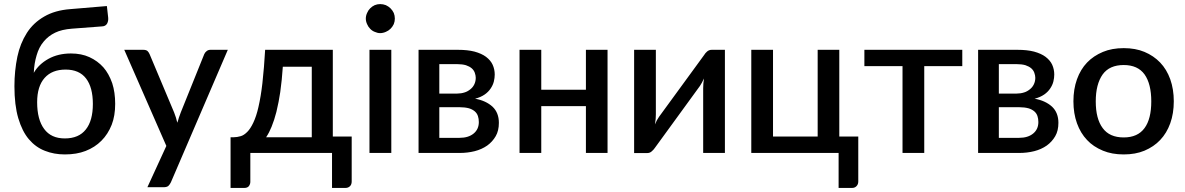

<svg xmlns="http://www.w3.org/2000/svg" viewBox="-20 -756 5859 949"><path d="M300.3 -71.8Q369.6 -71.8 404.3 -116.2Q439 -159.7 439 -242.2Q439 -324.2 405.3 -368.2Q371.6 -412.1 304.2 -412.1Q237.3 -412.1 200.7 -371.1Q163.6 -329.6 163.6 -251Q163.6 -165 198.2 -118.7Q232.4 -71.8 300.3 -71.8ZM483.9 -625.5 335.9 -614.3Q285.2 -610.4 252.9 -594.7Q218.3 -578.1 195.3 -549.8Q172.4 -522.5 161.1 -482.9Q148.9 -442.9 147 -396Q171.4 -438.5 219.7 -465.3Q267.6 -491.7 330.6 -491.7Q382.3 -491.7 421.9 -473.6Q462.4 -455.1 491.2 -422.9Q518.1 -392.1 534.7 -344.7Q549.3 -299.3 549.3 -242.7Q549.3 -183.6 532.2 -139.6Q513.7 -92.8 481.4 -60.5Q449.2 -27.8 402.8 -9.8Q358.9 7.3 300.3 7.3Q246.6 7.3 201.7 -10.7Q156.2 -28.3 122.6 -67.9Q89.8 -106.4 70.3 -171.9Q51.3 -236.3 51.3 -330.1Q51.3 -405.8 65.9 -476.1Q79.6 -541 112.8 -593.3Q144.5 -643.1 198.7 -674.3Q251.5 -705.1 327.1 -710.9L508.3 -726.1L514.6 -669.9Q516.6 -652.8 509.3 -639.2Q501.5 -626 483.9 -625.5Z M1020 -509.8H1106L824.7 145Q819.3 156.2 812 163.1Q804.2 169.4 788.1 169.4H708.5L802.2 -34.7L594.2 -509.8H688Q701.7 -509.8 709 -503.9Q715.3 -497.6 719.2 -488.8L840.8 -199.7L849.6 -174.8Q851.1 -170.4 853 -161.9Q855 -153.3 856.4 -149.4Q857.9 -153.8 860.6 -162.1Q863.3 -170.4 864.3 -174.8Q867.2 -184.6 873.5 -200.2L989.7 -488.8Q993.7 -497.6 1002 -503.9Q1009.8 -509.8 1020 -509.8Z M1295.4 -77.6H1521V-426.3H1377.9Q1373.5 -359.4 1365.2 -300.8Q1358.4 -253.9 1346.2 -203.1Q1335.9 -162.6 1322.3 -129.4Q1311 -101.1 1295.4 -77.6ZM1625 -81.1H1718.3V140.6Q1718.3 155.8 1710 164.1Q1701.2 172.9 1687.5 172.9H1621.1V0H1217.3V142.6Q1217.3 153.8 1210.4 163.6Q1203.1 172.9 1188 172.9H1119.6V-77.6H1135.3Q1151.4 -77.6 1169.9 -83Q1185.5 -87.4 1202.1 -104Q1217.8 -119.6 1231.9 -149.4Q1247.1 -181.2 1257.3 -226.6Q1269.5 -279.3 1276.9 -344.2Q1285.6 -422.4 1290.5 -509.8H1625Z M1806.2 -509.8H1914.1V0H1806.2ZM1931.6 -664.1Q1931.6 -649.9 1926.3 -636.7Q1920.4 -624 1910.2 -613.8Q1900.4 -604 1887.2 -598.6Q1873 -592.3 1858.9 -592.3Q1845.7 -592.3 1832 -598.6Q1819.3 -603.5 1809.6 -613.8Q1799.8 -623.5 1794.4 -636.7Q1788.1 -650.4 1788.1 -664.1Q1788.1 -678.2 1794.4 -691.9Q1799.8 -705.1 1809.6 -714.8Q1819.3 -724.6 1832 -730.5Q1845.2 -735.8 1858.9 -735.8Q1873.5 -735.8 1887.2 -730.5Q1900.9 -724.1 1910.2 -714.8Q1920.4 -704.6 1926.3 -691.9Q1931.6 -678.7 1931.6 -664.1Z M2151.4 -74.7H2251.5Q2295.4 -74.7 2321.3 -96.2Q2346.7 -117.2 2346.7 -152.8Q2346.7 -168.9 2342.3 -182.1Q2337.9 -195.8 2326.7 -205.6Q2314.5 -215.8 2297.9 -220.7Q2277.8 -226.1 2252 -226.1H2151.4ZM2239.7 -439H2151.4V-293.5H2239.7Q2259.3 -293.5 2276.9 -299.3Q2291.5 -303.7 2305.7 -315.4Q2317.9 -325.2 2324.7 -339.8Q2331.5 -354.5 2331.5 -371.6Q2331.5 -382.8 2326.7 -396.5Q2322.3 -408.7 2312 -418Q2300.8 -427.7 2283.2 -433.6Q2264.6 -439 2239.7 -439ZM2048.8 -509.8H2243.2Q2291 -509.8 2325.2 -501Q2360.8 -491.2 2382.3 -475.1Q2405.3 -457.5 2415 -436Q2425.3 -413.1 2425.3 -387.7Q2425.3 -371.1 2420.9 -353Q2416.5 -335.4 2405.3 -318.8Q2394 -301.8 2376 -289.1Q2355.5 -274.9 2328.1 -268.1Q2381.3 -258.8 2414.6 -228.5Q2445.8 -198.7 2445.8 -148.9Q2445.8 -109.9 2430.2 -83Q2414.1 -55.2 2388.2 -36.6Q2360.8 -17.6 2326.2 -8.8Q2291 0 2252 0H2048.8Z M2876 -509.8H2982.9V0H2876V-231.4H2655.3V0H2547.9V-509.8H2655.3V-312.5H2876Z M3498 -509.8H3563V0H3455.6V-319.3Q3455.6 -325.7 3456.5 -342.3Q3457.5 -356 3459.5 -368.2Q3456.1 -360.8 3449.7 -348.1Q3443.8 -337.4 3439.5 -331.1L3217.8 -26.4Q3211.9 -17.1 3201.7 -8.3Q3192.4 0.5 3179.2 0.5H3114.3V-509.8H3221.7V-190.4Q3221.7 -183.6 3220.7 -167Q3218.3 -147.5 3217.3 -141.1Q3225.6 -162.1 3237.8 -179.2L3459.5 -482.9Q3466.3 -494.1 3475.1 -501.5Q3484.9 -509.8 3498 -509.8Z M4128.4 -81.1H4222.2V140.6Q4222.2 155.3 4213.4 164.1Q4205.1 172.9 4191.4 172.9H4125V0H3693.4V-509.8H3800.8V-81.1H4021.5V-509.8H4128.4Z M4736.3 -509.8V-429.2H4548.3V0H4440.9V-429.2H4252.4V-509.8Z M4917 -74.7H5017.1Q5061 -74.7 5086.9 -96.2Q5112.3 -117.2 5112.3 -152.8Q5112.3 -168.9 5107.9 -182.1Q5103.5 -195.8 5092.3 -205.6Q5080.1 -215.8 5063.5 -220.7Q5043.5 -226.1 5017.6 -226.1H4917ZM5005.4 -439H4917V-293.5H5005.4Q5024.9 -293.5 5042.5 -299.3Q5057.1 -303.7 5071.3 -315.4Q5083.5 -325.2 5090.3 -339.8Q5097.2 -354.5 5097.2 -371.6Q5097.2 -382.8 5092.3 -396.5Q5087.9 -408.7 5077.6 -418Q5066.4 -427.7 5048.8 -433.6Q5030.3 -439 5005.4 -439ZM4814.5 -509.8H5008.8Q5056.6 -509.8 5090.8 -501Q5126.5 -491.2 5147.9 -475.1Q5170.9 -457.5 5180.7 -436Q5190.9 -413.1 5190.9 -387.7Q5190.9 -371.1 5186.5 -353Q5182.1 -335.4 5170.9 -318.8Q5159.7 -301.8 5141.6 -289.1Q5121.1 -274.9 5093.8 -268.1Q5147 -258.8 5180.2 -228.5Q5211.4 -198.7 5211.4 -148.9Q5211.4 -109.9 5195.8 -83Q5179.7 -55.2 5153.8 -36.6Q5126.5 -17.6 5091.8 -8.8Q5056.6 0 5017.6 0H4814.5Z M5636.7 -499.5Q5682.1 -480.5 5714.4 -446.8Q5746.6 -413.1 5764.2 -364.3Q5781.7 -314.9 5781.7 -255.4Q5781.7 -195.3 5764.2 -146.5Q5746.6 -97.7 5714.4 -64Q5683.1 -30.8 5636.7 -11.2Q5592.3 7.3 5534.2 7.3Q5476.1 7.3 5431.6 -11.2Q5383.3 -31.2 5353 -64Q5320.8 -97.7 5303.2 -146.5Q5285.6 -195.3 5285.6 -255.4Q5285.6 -315.4 5303.2 -364.3Q5320.8 -413.1 5353 -446.8Q5384.8 -480 5431.6 -499.5Q5476.1 -518.1 5534.2 -518.1Q5592.3 -518.1 5636.7 -499.5ZM5534.2 -76.7Q5603.5 -76.7 5637.2 -123Q5670.4 -168 5670.4 -254.9Q5670.4 -341.3 5637.2 -388.2Q5603.5 -434.6 5534.2 -434.6Q5463.9 -434.6 5430.2 -388.2Q5396 -339.8 5396 -254.9Q5396 -168.9 5430.2 -123Q5463.9 -76.7 5534.2 -76.7Z"/></svg>

Font: Lato-SemiBold
Style: Regular
Weight: 500
Designer: Lukasz Dziedzic with Adam Twardoch and Botio Nikoltchev
Foundry: tyPoland Lukasz Dziedzic
Version: ""